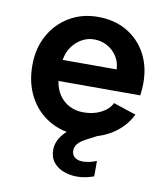

<svg xmlns="http://www.w3.org/2000/svg" viewBox="-79 -574 720 823"><g transform="rotate(10 281.0 -162.0)"><path d="M344 -58 370 -5 328 17Q298 32 287 46Q276 60 276 75Q276 94 289 104.5Q302 115 324 115Q351 115 384 102V169Q368 175 349 179Q330 183 311 183Q282 183 254.5 173.5Q227 164 209 142.5Q191 121 191 87Q191 52 217 20Q243 -12 306 -42ZM291 7Q216 7 159.5 -26Q103 -59 71.5 -118Q40 -177 40 -254Q40 -327 71 -384Q102 -441 157 -474Q212 -507 282 -507Q353 -507 407 -476Q461 -445 491.5 -389.5Q522 -334 522 -261Q522 -249 521 -235.5Q520 -222 518 -207H162Q167 -172 184.5 -146.5Q202 -121 229 -107Q256 -93 291 -93Q333 -93 366.5 -110Q400 -127 413 -155L512 -122Q482 -62 423 -27.5Q364 7 291 7ZM399 -299Q398 -330 382 -355Q366 -380 340 -394.5Q314 -409 282 -409Q254 -409 229 -395Q204 -381 186.5 -356.5Q169 -332 164 -299Z"/></g></svg>

Font: Albert Sans SemiBold
Style: Regular
Weight: 600
Designer: Andreas Rasmussen
Foundry: a.Foundry
Version: Version 1.025